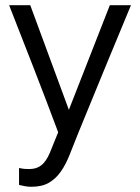

<svg xmlns="http://www.w3.org/2000/svg" viewBox="-20 -508 538 736"><path d="M171 78Q179 58 187 38.5Q195 19 203 -1Q157 -124 110 -245Q63 -366 15 -488H96Q133 -387 170 -287.5Q207 -188 244 -87Q283 -188 322.5 -287.5Q362 -387 401 -488H482Q431 -365 380.5 -243Q330 -121 280 2Q262 47 247 85Q232 123 213 150Q194 177 167.5 192.5Q141 208 100 208Q89 208 77 206Q65 204 53 201V136Q67 139 75.5 139.5Q84 140 93 140Q120 140 138.5 125.5Q157 111 171 78Z"/></svg>

Font: Rosa Sans Light
Style: Regular
Weight: 300
Designer: Pentagram / MCKL
Foundry: Pentagram / MCKL
Version: Version 1.005;September 16, 2019;FontCreator 11.5.0.2425 64-